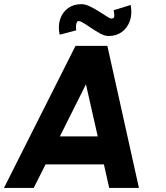

<svg xmlns="http://www.w3.org/2000/svg" viewBox="-50 -926 816 946"><path d="M322 -700H479L634.5 0H488L462 -116H174.5L116 0H-30.5ZM245 -254H431.5L373.5 -510.5ZM485 -748.5Q466 -748.5 442 -761.8Q418 -775 394.5 -791.2Q371 -807.5 353.5 -817Q336 -826.5 330.5 -819Q321.5 -805.5 325.5 -776.5L244 -755Q235 -797 246.2 -831.2Q257.5 -865.5 284.8 -885.5Q312 -905.5 351.5 -905.5Q369.5 -905.5 392.2 -894.8Q415 -884 437 -870Q459 -856 475.8 -845.2Q492.5 -834.5 499 -834.5Q513.5 -834.5 513.2 -848Q513 -861.5 510 -875.5L594 -901.5Q602 -857 589.8 -822.5Q577.5 -788 550 -768.2Q522.5 -748.5 485 -748.5Z"/></svg>

Font: Urbanist ExtraBold
Style: Italic
Weight: 800
Italic angle: -8°
Designer: Corey Hu
Foundry: Corey Hu
Version: Version 1.321; ttfautohint (v1.8.4.7-5d5b)